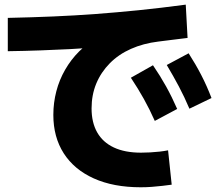

<svg xmlns="http://www.w3.org/2000/svg" viewBox="-20 -792 923 820"><path d="M207.8 -301.1Q207.8 -353.3 220.6 -402.2Q233.3 -451.1 258.3 -494.4Q283.3 -537.8 317.8 -572.2Q352.2 -606.7 394.4 -628.9L403.3 -590Q341.1 -585.6 278.3 -582.2Q215.6 -578.9 150.6 -576.7Q85.6 -574.4 13.3 -573.3V-715.6Q115.6 -717.8 207.2 -721.7Q298.9 -725.6 388.3 -732.2Q477.8 -738.9 571.7 -748.3Q665.6 -757.8 773.3 -772.2L781.1 -630Q748.9 -625.6 717.8 -622.2Q686.7 -618.9 655.6 -614.4Q592.2 -606.7 539.4 -583.3Q486.7 -560 448.9 -521.7Q411.1 -483.3 391.1 -435Q371.1 -386.7 371.1 -328.9Q371.1 -268.9 395 -226.7Q418.9 -184.4 466.1 -162.2Q513.3 -140 582.2 -140Q600 -140 620.6 -141.1Q641.1 -142.2 661.1 -144.4Q681.1 -146.7 697.8 -150L713.3 -3.3Q696.7 -1.1 673.9 1.7Q651.1 4.4 627.8 6.1Q604.4 7.8 581.1 7.8Q464.4 7.8 380.6 -30Q296.7 -67.8 252.2 -137.2Q207.8 -206.7 207.8 -301.1ZM641.1 -275.6Q618.9 -325.6 594.4 -369.4Q570 -413.3 538.9 -460L633.3 -513.3Q664.4 -467.8 689.4 -422.8Q714.4 -377.8 736.7 -326.7ZM788.9 -327.8Q767.8 -377.8 743.9 -422.8Q720 -467.8 692.2 -514.4L785.6 -564.4Q815.6 -517.8 839.4 -471.7Q863.3 -425.6 883.3 -373.3Z"/></svg>

Font: Paperlogy 8 ExtraBold
Style: Regular
Weight: 800
Designer: redesigned by Lee Juim, glyphs from Gmarket Sans & Montserrat
Foundry: PT&
Version: Version 1.001